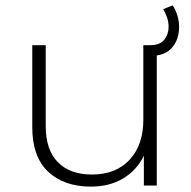

<svg xmlns="http://www.w3.org/2000/svg" viewBox="-20 -690 712 714"><path d="M318 4Q218 4 159 -51.5Q100 -107 100 -217V-522H150V-221Q150 -133 195 -87Q240 -41 322 -41Q411 -41 462 -96Q513 -151 513 -244V-522H563V0H515V-111Q489 -57 438 -26.5Q387 4 318 4ZM526 -482V-522H539Q575 -522 591 -542.5Q607 -563 607 -590Q607 -609 601 -625.5Q595 -642 587 -656L622 -670Q633 -654 639.5 -633Q646 -612 646 -590Q646 -543 619.5 -512.5Q593 -482 539 -482Z"/></svg>

Font: Montserrat Light
Style: Regular
Weight: 300
Designer: Julieta Ulanovsky
Foundry: Julieta Ulanovsky
Version: Version 9.000; ttfautohint (v1.8.4.7-5d5b)